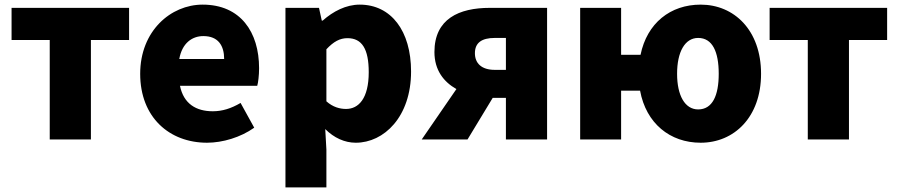

<svg xmlns="http://www.w3.org/2000/svg" viewBox="-20 -603 3885 830"><path d="M195 0H373V-430H538V-569H30V-430H195Z M875 14C942 14 1020 -9 1079 -51L1020 -158C979 -134 941 -122 900 -122C828 -122 774 -154 758 -232H1092C1096 -245 1100 -277 1100 -308C1100 -464 1020 -583 856 -583C718 -583 586 -469 586 -284C586 -96 712 14 875 14ZM755 -348C767 -416 810 -447 859 -447C924 -447 949 -405 949 -348Z M1214 207H1391V44L1386 -45C1424 -7 1470 14 1518 14C1640 14 1757 -98 1757 -294C1757 -469 1671 -583 1535 -583C1476 -583 1420 -554 1375 -514H1371L1359 -569H1214ZM1476 -132C1449 -132 1419 -140 1391 -165V-390C1422 -423 1449 -438 1482 -438C1545 -438 1574 -391 1574 -291C1574 -177 1530 -132 1476 -132Z M2167 -301H2119C2061 -301 2033 -330 2033 -373C2033 -417 2061 -439 2119 -439H2167ZM2097 -569C1965 -569 1858 -522 1858 -378C1858 -300 1898 -249 1953 -218L1803 0H2001L2110 -180H2167V0H2345V-569Z M2998 -130C2941 -130 2907 -190 2907 -284C2907 -379 2941 -439 2998 -439C3060 -439 3087 -379 3087 -284C3087 -190 3060 -130 2998 -130ZM2665 -366V-569H2488V0H2665V-211H2747C2773 -70 2876 14 3009 14C3153 14 3270 -96 3270 -284C3270 -473 3153 -583 3009 -583C2878 -583 2777 -503 2749 -366Z M3472 0H3650V-430H3815V-569H3307V-430H3472Z"/></svg>

Font: Noto Sans T Chinese Black
Style: Bold
Weight: 900
Designer: Ryoko NISHIZUKA (kana & ideographs); Paul D. Hunt (Latin, Greek & Cyrillic); Wenlong ZHANG (bopomofo); Sandoll Communica
Foundry: Adobe Systems Incorporated
Version: Version 1.000;PS 1;hotconv 1.0.78;makeotf.lib2.5.61930